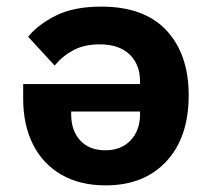

<svg xmlns="http://www.w3.org/2000/svg" viewBox="-20 -548 640 580"><path d="M403 -294V-303Q403 -353 371.5 -383.5Q340 -414 281 -414Q235 -414 202 -396.5Q169 -379 145 -350L65 -437Q95 -474 149 -501Q203 -528 286 -528Q416 -528 483 -456Q550 -384 550 -260Q550 -133 482.5 -60.5Q415 12 299 12Q222 12 166 -20Q110 -52 80 -111Q50 -170 50 -250V-294ZM195 -203Q195 -153 222.5 -123.5Q250 -94 298 -94Q346 -94 374.5 -124Q403 -154 403 -203V-211H195Z"/></svg>

Font: Lilex Nerd Font
Style: Bold
Weight: 700
Designer: Mike Abbink, Paul van der Laan, Pieter van Rosmalen, Mikhael Khrustik
Foundry: Mikhael Khrustik
Version: Version 2.400; ttfautohint (v1.8.4.7-5d5b);Nerd Fonts 3.3.0